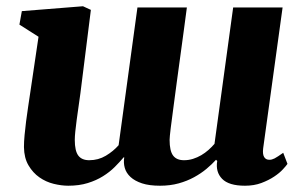

<svg xmlns="http://www.w3.org/2000/svg" viewBox="-20 -588 974 618"><path d="M675.3 -73.7Q662.1 -59.1 644.5 -44.4Q627 -29.8 604.7 -17.6Q582.5 -5.4 555.2 2.2Q527.8 9.8 495.1 9.8Q460.4 9.8 437.3 2.2Q414.1 -5.4 400.1 -18.3Q386.2 -31.2 381.6 -47.6Q377 -64 379.9 -81.5H377.9Q365.2 -66.4 349.1 -50.3Q333 -34.2 311.5 -20.8Q290 -7.3 262.5 1.2Q234.9 9.8 199.7 9.8Q177.7 9.8 152.8 3.7Q127.9 -2.4 106.9 -17.1Q85.9 -31.7 71.8 -55.7Q57.6 -79.6 57.1 -114.7Q57.1 -131.8 59.1 -153.1Q61 -174.3 64 -197.5Q66.9 -220.7 70.6 -244.6Q74.2 -268.6 77.6 -291.5L104 -469.7L42.5 -508.8L50.3 -552.2L247.1 -567.9L272.5 -556.2L238.8 -287.6Q235.8 -266.1 232.7 -244.1Q229.5 -222.2 226.8 -201.9Q224.1 -181.6 222.4 -165Q220.7 -148.4 220.7 -137.7Q220.7 -102.5 231.9 -87.4Q243.2 -72.3 267.1 -72.3Q296.4 -72.3 320.6 -86.7Q344.7 -101.1 361.8 -120.6L422.4 -564H581.5Q577.1 -529.3 571.5 -488.8Q565.9 -448.2 560.3 -406.5Q554.7 -364.7 549.1 -324.2Q543.5 -283.7 539.1 -249Q533.2 -205.6 529.5 -175.8Q525.9 -146 525.9 -137.7Q525.9 -102.5 537.1 -87.4Q548.3 -72.3 572.3 -72.3Q587.4 -72.3 601.3 -76.7Q615.2 -81.1 627.7 -88.4Q640.1 -95.7 650.9 -105.2Q661.6 -114.7 670.4 -125L730.5 -564H889.6L827.1 -110.8Q824.7 -91.8 830.1 -82.8Q835.4 -73.7 846.7 -73.7Q851.1 -73.7 855 -74.7Q858.9 -75.7 863.8 -78.1Q868.7 -80.6 875.2 -85Q881.8 -89.4 891.6 -96.2L905.3 -60.5Q901.4 -54.7 890.6 -43Q879.9 -31.2 862.3 -19.5Q844.7 -7.8 821.3 1Q797.9 9.8 768.6 9.8Q716.3 9.8 694.8 -12.5Q673.3 -34.7 679.2 -69.8Z"/></svg>

Font: Merriweather UltraBold
Style: Italic
Weight: 900
Italic angle: -7°
Designer: Eben Sorkin ( eben@eyebytes.com )
Foundry: Eben Sorkin ( eben@eyebytes.com )
Version: Version 1.52; ttfautohint (v1.4.1)